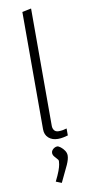

<svg xmlns="http://www.w3.org/2000/svg" viewBox="-102 -726 467 1004"><g transform="rotate(-10 132.0 -224.0)"><path d="M162 9Q131 9 112 -8Q93 -25 93 -54V-677L141 -687V-64Q141 -50 148.5 -40Q156 -30 172 -30Q184 -30 195 -32Q206 -34 215 -37V0Q205 3 190.5 6Q176 9 162 9ZM118 76Q118 68 123 61.5Q128 55 135.5 51Q143 47 150 47Q157 47 168 55.5Q179 64 187.5 76.5Q196 89 196 103Q196 122 183 151Q170 180 141 239L111 227Q127 195 134.5 174.5Q142 154 144 141.5Q146 129 146 123Q146 118 139 111Q132 104 125 95Q118 86 118 76Z"/></g></svg>

Font: Ancizar Sans Thin
Style: Regular
Weight: 100
Designer: Cesar Puertas, Viviana Monsalve, Julian Moncada, Julian Prieto, Jose Castro, Mariel Hernandez, Felipe Aragon, Sara Alarc
Version: Version 8.100